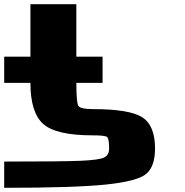

<svg xmlns="http://www.w3.org/2000/svg" viewBox="-20 -895 884 915"><path d="M0 -125Q281.2 -125 367.2 -128.9Q453.1 -132.8 476.6 -144.5Q500 -156.2 500 -187.5Q500 -234.4 490.2 -242.2Q480.5 -250 421.9 -250Q246.1 -250 185.5 -304.7Q125 -359.4 125 -500H0V-625H125V-875H343.8V-625H468.8V-500H343.8Q343.8 -406.2 353.5 -390.6Q363.3 -375 421.9 -375Q597.7 -375 658.2 -335.9Q718.8 -296.9 718.8 -187.5Q718.8 -101.6 676.8 -66.4Q634.8 -31.2 485.4 -15.6Q335.9 0 0 0Z"/></svg>

Font: CraftyPE
Style: Regular
Weight: 400
Designer: Erek Butcher
Foundry: Haunted Coop
Version: Version 0.018;April 4, 2024;FontCreator 15.0.0.2962 64-bit